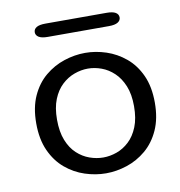

<svg xmlns="http://www.w3.org/2000/svg" viewBox="-75 -702 733 782"><g transform="rotate(-10 292.0 -311.0)"><path d="M302 10.5Q258.5 10.5 215 -3.8Q171.5 -18 135.5 -48.2Q99.5 -78.5 78 -126Q56.5 -173.5 56.5 -239Q56.5 -304.5 78 -351.8Q99.5 -399 135.5 -429Q171.5 -459 215 -473.2Q258.5 -487.5 302 -487.5Q345.5 -487.5 388.8 -473.2Q432 -459 468 -429Q504 -399 525.5 -351.8Q547 -304.5 547 -239Q547 -173.5 525.5 -126Q504 -78.5 468 -48.2Q432 -18 388.8 -3.8Q345.5 10.5 302 10.5ZM302 -55Q330 -55 358 -65Q386 -75 409.2 -96.8Q432.5 -118.5 446.8 -153.8Q461 -189 461 -239Q461 -288.5 446.8 -323.2Q432.5 -358 409.2 -380Q386 -402 358 -412.2Q330 -422.5 302 -422.5Q274 -422.5 245.8 -412.2Q217.5 -402 194 -380Q170.5 -358 156.5 -323.2Q142.5 -288.5 142.5 -239Q142.5 -189 156.5 -153.8Q170.5 -118.5 194 -96.8Q217.5 -75 245.8 -65Q274 -55 302 -55ZM115 -605.5Q115 -618.5 127 -625.8Q139 -633 164 -633H417Q442 -633 454 -625.8Q466 -618.5 466 -605.5Q466 -593 454 -585.5Q442 -578 417 -578H164Q139 -578 127 -585.5Q115 -593 115 -605.5Z"/></g></svg>

Font: Sono
Style: Regular
Weight: 400
Designer: Tyler Finck
Foundry: Tyler Finck
Version: Version 2.112